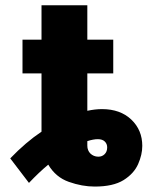

<svg xmlns="http://www.w3.org/2000/svg" viewBox="-20 -696 585 728"><path d="M18.8 -95.5Q49 -126.8 78.1 -151.6Q107.2 -176.5 137.4 -196.7V-417.6H65.3V-545.5H137.4V-676.1H311.1V-545.5H409.4V-417.6H311.1V-275.9Q340.6 -282.3 366.8 -282.3Q436.1 -282.3 478 -242.5Q519.5 -202.8 519.5 -142.8Q519.5 -109.4 503.6 -73.5Q487.6 -37.6 448.5 -13.1Q409.1 11.4 339.1 11.4Q291.2 11.4 241.1 -6.4Q191.4 -23.8 163 -71.7Q144.9 -56.8 127 -39.8Q109 -22.7 89.8 -2.5ZM311.1 -143.5Q311.1 -134.6 314.1 -127Q317.1 -119.3 322.8 -113.8Q328.5 -108.3 336.1 -105.1Q343.8 -101.9 353 -101.9Q367.2 -101.9 376.8 -111.5Q386.4 -121.1 386.4 -137.1Q386.4 -150.6 377.3 -159.4Q368.3 -168.3 350.9 -168.3Q334.2 -168.3 311.1 -160.9Z"/></svg>

Font: Inter P Extra Bold
Style: Regular
Weight: 800
Designer: Rasmus Andersson
Foundry: rsms
Version: Version 3.018;git-588b23468